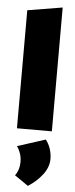

<svg xmlns="http://www.w3.org/2000/svg" viewBox="-67 -760 437 1123"><g transform="rotate(5 151.5 -198.5)"><path d="M49 -693 254 -727V0H49ZM62 275Q87 241 87 195Q87 167 78.5 143Q70 119 58 104L223 51Q240 72 250 101.5Q260 131 260 162Q260 209 227 253Q194 297 142 330Z"/></g></svg>

Font: Ysabeau Black
Style: Regular
Weight: 900
Designer: Christian Thalmann (Catharsis Fonts)
Version: Version 0.003